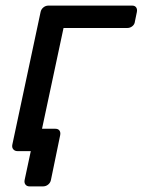

<svg xmlns="http://www.w3.org/2000/svg" viewBox="-20 -540 510 686"><path d="M43 0Q33 0 27.5 -6.5Q22 -13 24 -23L125 -497Q127 -507 135 -513.5Q143 -520 153 -520H452Q462 -520 466.5 -513.5Q471 -507 469 -497L462 -463Q461 -453 453 -446.5Q445 -440 435 -440H207L118 -23Q116 -13 108.5 -6.5Q101 0 90 0ZM86 126Q76 126 71 119.5Q66 113 68 103L90 0H53L37 -80H177Q188 -80 192.5 -73.5Q197 -67 195 -57L162 103Q160 113 152 119.5Q144 126 133 126Z"/></svg>

Font: Rubik
Style: Italic
Weight: 400
Italic angle: -12°
Designer: Hubert and Fischer
Foundry: Hubert and Fischer
Version: Version 2.300;gftools[0.9.30]